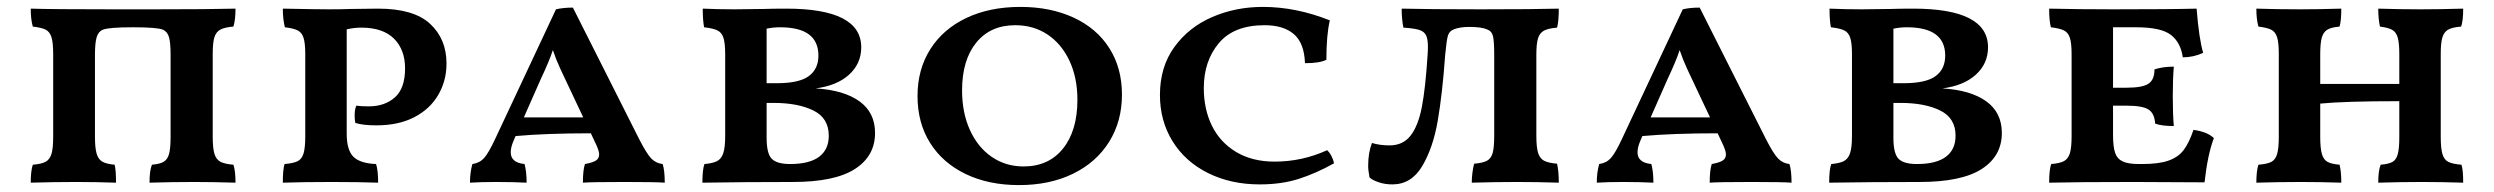

<svg xmlns="http://www.w3.org/2000/svg" viewBox="-20 -527 7222 556"><path d="M75 -50Q100 -52 112 -58.5Q124 -65 129 -81Q134 -97 134 -131V-371Q134 -404 129 -419.5Q124 -435 112.5 -441Q101 -447 75 -450Q69 -471 69 -502Q131 -500 305 -500H428Q590 -500 662 -502Q662 -470 656 -450Q631 -448 618.5 -441.5Q606 -435 601 -419.5Q596 -404 596 -371V-131Q596 -98 601 -81.5Q606 -65 618.5 -58.5Q631 -52 656 -50Q662 -32 662 2Q596 0 541 0Q481 0 413 2Q413 -33 420 -50Q443 -52 454 -58.5Q465 -65 469.5 -81Q474 -97 474 -131V-369Q474 -403 469.5 -419Q465 -435 452 -441Q435 -448 365 -448Q295 -448 278 -441Q265 -436 260 -419.5Q255 -403 255 -369V-131Q255 -98 260 -81.5Q265 -65 277 -58.5Q289 -52 312 -50Q316 -34 316 2Q256 0 200 0Q137 0 69 2Q69 -32 75 -50Z M1153 -329Q1153 -383 1121 -415Q1089 -447 1026 -447Q1005 -447 984 -442V-140Q984 -93 1003 -73.5Q1022 -54 1069 -52Q1075 -34 1075 2Q1015 0 942 0Q859 0 799 2Q799 -36 804 -52Q829 -54 841.5 -60Q854 -66 859 -82.5Q864 -99 864 -132V-370Q864 -402 859 -417.5Q854 -433 842 -439Q830 -445 805 -448Q799 -471 799 -502Q899 -500 932 -500Q970 -500 994 -501L1075 -502Q1178 -502 1225.5 -458Q1273 -414 1273 -343Q1273 -293 1249 -252Q1225 -211 1179.5 -187.5Q1134 -164 1070 -164Q1031 -164 1009 -171Q1007 -179 1007 -193Q1007 -211 1012 -221Q1025 -219 1048 -219Q1094 -219 1123.5 -245Q1153 -271 1153 -329Z M1905 2Q1880 0 1790 0Q1692 0 1668 2Q1668 -35 1674 -52Q1696 -56 1705.5 -62Q1715 -68 1715 -80Q1715 -89 1707 -107L1691 -141Q1562 -141 1473 -133L1467 -119Q1459 -100 1459 -86Q1459 -56 1499 -52Q1505 -30 1505 2Q1467 0 1416 0Q1373 0 1341 2Q1341 -28 1348 -52Q1369 -55 1382 -69.5Q1395 -84 1415 -127L1590 -500Q1611 -505 1639 -505L1831 -124Q1853 -81 1866.5 -67.5Q1880 -54 1899 -52Q1905 -33 1905 2ZM1669 -187 1618 -295Q1615 -301 1602.5 -328Q1590 -355 1581 -382Q1571 -351 1546 -298L1497 -187Z M2514 -142Q2514 -75 2455.5 -37.5Q2397 0 2276 0Q2140 0 2014 2Q2014 -36 2020 -52Q2044 -54 2056.5 -60.5Q2069 -67 2074.5 -83.5Q2080 -100 2080 -133V-370Q2080 -402 2075 -417.5Q2070 -433 2057.5 -439Q2045 -445 2019 -448Q2015 -468 2015 -502Q2059 -500 2107 -500L2190 -501Q2217 -502 2257 -502Q2474 -502 2474 -390Q2474 -343 2439 -311Q2404 -279 2342 -271Q2424 -266 2469 -233.5Q2514 -201 2514 -142ZM2239 -448Q2219 -448 2200 -444V-286H2229Q2294 -286 2322 -306.5Q2350 -327 2350 -366Q2350 -448 2239 -448ZM2380 -134Q2380 -185 2335.5 -207Q2291 -229 2220 -229H2200V-128Q2200 -82 2215 -67Q2230 -52 2268 -52Q2324 -52 2352 -73Q2380 -94 2380 -134Z M2637 -249Q2637 -326 2674 -384.5Q2711 -443 2778.5 -475Q2846 -507 2935 -507Q3022 -507 3089 -476Q3156 -445 3192.5 -387.5Q3229 -330 3229 -253Q3229 -176 3192 -116.5Q3155 -57 3087.5 -24Q3020 9 2931 9Q2843 9 2776.5 -23Q2710 -55 2673.5 -113Q2637 -171 2637 -249ZM3100 -238Q3100 -302 3077 -351Q3054 -400 3013.5 -427Q2973 -454 2920 -454Q2848 -454 2807 -403.5Q2766 -353 2766 -265Q2766 -201 2788.5 -151Q2811 -101 2851.5 -73Q2892 -45 2944 -45Q3017 -45 3058.5 -97Q3100 -149 3100 -238Z M3821 -354Q3802 -344 3759 -344Q3757 -402 3727 -428Q3697 -454 3642 -454Q3553 -454 3509.5 -402Q3466 -350 3466 -272Q3466 -211 3489.5 -163Q3513 -115 3559.5 -87Q3606 -59 3671 -59Q3751 -59 3823 -92Q3830 -86 3835.5 -75.5Q3841 -65 3843 -54Q3791 -25 3741 -9Q3691 7 3628 7Q3544 7 3478 -26Q3412 -59 3375.5 -118Q3339 -177 3339 -252Q3339 -333 3380.5 -390.5Q3422 -448 3490 -477.5Q3558 -507 3637 -507Q3733 -507 3831 -468Q3821 -426 3821 -354Z M3946 -13Q3942 -33 3942 -47Q3942 -85 3953 -113Q3975 -106 4004 -106Q4043 -106 4065 -134.5Q4087 -163 4097.5 -217.5Q4108 -272 4114 -367Q4115 -377 4115 -392Q4115 -414 4109.5 -425Q4104 -436 4089.5 -440.5Q4075 -445 4044 -447Q4039 -472 4039 -502Q4121 -500 4267 -500Q4424 -500 4494 -502Q4494 -465 4489 -447Q4464 -445 4451.5 -438.5Q4439 -432 4434 -416.5Q4429 -401 4429 -368V-134Q4429 -101 4434 -84.5Q4439 -68 4451.5 -61.5Q4464 -55 4489 -53Q4494 -31 4494 2Q4432 0 4374 0Q4312 0 4242 2Q4242 -12 4244 -27.5Q4246 -43 4249 -53Q4274 -55 4286 -61.5Q4298 -68 4302.5 -84Q4307 -100 4307 -134V-368Q4307 -407 4303.5 -422Q4300 -437 4286 -442Q4270 -449 4235 -449Q4207 -449 4190 -442Q4177 -437 4173 -424Q4169 -411 4165 -368Q4157 -256 4143.5 -177.5Q4130 -99 4098.5 -46Q4067 7 4012 7Q3991 7 3973 1Q3955 -5 3946 -13Z M5168 2Q5143 0 5053 0Q4955 0 4931 2Q4931 -35 4937 -52Q4959 -56 4968.5 -62Q4978 -68 4978 -80Q4978 -89 4970 -107L4954 -141Q4825 -141 4736 -133L4730 -119Q4722 -100 4722 -86Q4722 -56 4762 -52Q4768 -30 4768 2Q4730 0 4679 0Q4636 0 4604 2Q4604 -28 4611 -52Q4632 -55 4645 -69.5Q4658 -84 4678 -127L4853 -500Q4874 -505 4902 -505L5094 -124Q5116 -81 5129.5 -67.5Q5143 -54 5162 -52Q5168 -33 5168 2ZM4932 -187 4881 -295Q4878 -301 4865.5 -328Q4853 -355 4844 -382Q4834 -351 4809 -298L4760 -187Z M5777 -142Q5777 -75 5718.5 -37.5Q5660 0 5539 0Q5403 0 5277 2Q5277 -36 5283 -52Q5307 -54 5319.5 -60.5Q5332 -67 5337.5 -83.5Q5343 -100 5343 -133V-370Q5343 -402 5338 -417.5Q5333 -433 5320.5 -439Q5308 -445 5282 -448Q5278 -468 5278 -502Q5322 -500 5370 -500L5453 -501Q5480 -502 5520 -502Q5737 -502 5737 -390Q5737 -343 5702 -311Q5667 -279 5605 -271Q5687 -266 5732 -233.5Q5777 -201 5777 -142ZM5502 -448Q5482 -448 5463 -444V-286H5492Q5557 -286 5585 -306.5Q5613 -327 5613 -366Q5613 -448 5502 -448ZM5643 -134Q5643 -185 5598.5 -207Q5554 -229 5483 -229H5463V-128Q5463 -82 5478 -67Q5493 -52 5531 -52Q5587 -52 5615 -73Q5643 -94 5643 -134Z M6391 -127Q6373 -80 6364 1L6159 0Q6000 0 5914 2Q5914 -36 5920 -52Q5945 -54 5957 -60.5Q5969 -67 5974 -83Q5979 -99 5979 -133V-370Q5979 -402 5974 -417.5Q5969 -433 5956.5 -439Q5944 -445 5919 -448Q5914 -467 5914 -502Q5998 -500 6098 -500Q6267 -500 6341 -502Q6348 -414 6360 -374Q6332 -361 6301 -361Q6295 -404 6266.5 -426Q6238 -448 6166 -448H6099V-273H6138Q6184 -273 6201.5 -284.5Q6219 -296 6219 -326Q6243 -334 6275 -334Q6272 -298 6272 -249Q6272 -195 6275 -162Q6240 -162 6221 -169Q6219 -199 6201.5 -210Q6184 -221 6138 -221H6099V-136Q6099 -102 6105 -84.5Q6111 -67 6127 -59.5Q6143 -52 6174 -52H6183Q6232 -52 6260 -62Q6288 -72 6303.5 -92.5Q6319 -113 6332 -151Q6373 -145 6391 -127Z M7108 -50Q7113 -35 7113 2Q7051 0 6993 0Q6935 0 6867 2Q6867 -33 6874 -50Q6897 -52 6908 -58Q6919 -64 6923.5 -80.5Q6928 -97 6928 -130V-234Q6770 -234 6699 -227V-130Q6699 -97 6704 -80.5Q6709 -64 6720.5 -58Q6732 -52 6755 -50Q6760 -30 6760 2Q6698 0 6644 0Q6582 0 6514 2Q6514 -32 6520 -50Q6545 -52 6557 -58Q6569 -64 6574 -80.5Q6579 -97 6579 -130V-372Q6579 -404 6574 -419.5Q6569 -435 6557 -441Q6545 -447 6520 -450Q6514 -471 6514 -502Q6576 -500 6641 -500Q6692 -500 6760 -502Q6760 -467 6755 -450Q6731 -448 6719.5 -441Q6708 -434 6703.5 -418Q6699 -402 6699 -370V-284H6928V-370Q6928 -402 6923.5 -418Q6919 -434 6907.5 -440.5Q6896 -447 6872 -450Q6867 -473 6867 -502Q6929 -500 6990 -500Q7043 -500 7113 -502Q7113 -467 7107 -450Q7082 -448 7070 -441.5Q7058 -435 7053 -419.5Q7048 -404 7048 -372V-130Q7048 -97 7053 -80.5Q7058 -64 7070.5 -58Q7083 -52 7108 -50Z"/></svg>

Font: Vollkorn SC SemiBold
Style: Regular
Weight: 600
Designer: Friedrich Althausen
Foundry: Friedrich Althausen
Version: Version 4.015